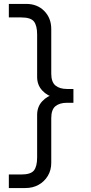

<svg xmlns="http://www.w3.org/2000/svg" viewBox="-20 -808 466 984"><path d="M356.3 -281.3H323.7Q285.7 -281.3 264.2 -263.8Q242.7 -246.3 242.7 -202.3V27Q242.7 64 225.2 93.2Q207.7 122.3 178 139Q148.3 155.7 110 155.7H25.3V86.3H88.3Q137.7 86.3 154 65.5Q170.3 44.7 170.3 -1.7V-218.7Q170.3 -260.7 196.2 -288.8Q222 -317 263 -326.7V-306.7Q222 -316.3 196.2 -344.5Q170.3 -372.7 170.3 -413.7V-630.7Q170.3 -676.7 154 -697.7Q137.7 -718.7 88.3 -718.7H25.3V-788H114.3Q171 -788 206.8 -751.7Q242.7 -715.3 242.7 -659.3V-430.7Q242.7 -387.7 264.2 -369.8Q285.7 -352 323.7 -352H356.3Z"/></svg>

Font: Asta Sans Light
Style: Regular
Weight: 300
Designer: 42dot
Version: Version 1.000